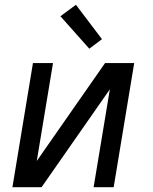

<svg xmlns="http://www.w3.org/2000/svg" viewBox="-20 -784 640 804"><path d="M32 0 118 -520H202L134 -110L420 -520H542L456 0H372L440 -410L154 0ZM354 -580 233 -716 298 -764 407 -620Z"/></svg>

Font: Iosevka Aile Oblique
Style: Regular
Weight: 400
Italic angle: -9°
Designer: Belleve Invis
Foundry: Belleve Invis
Version: Version 31.1.0; ttfautohint (v1.8.4)